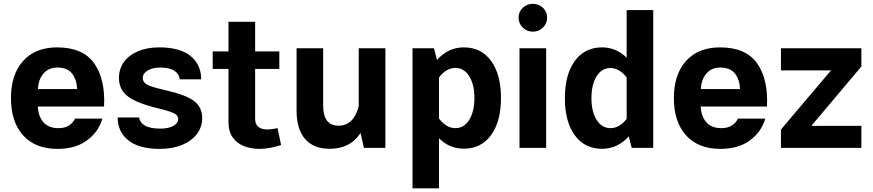

<svg xmlns="http://www.w3.org/2000/svg" viewBox="-20 -791 4672 1027"><path d="M182.1 -221.2Q185.1 -168 212.6 -136.7Q240.2 -105.5 293 -105.5Q326.2 -105.5 348.6 -119.6Q371.1 -133.8 381.3 -156.7H527.8Q507.3 -85.9 445.6 -40.3Q383.8 5.4 287.6 5.4Q168.9 5.4 103.8 -66.9Q38.6 -139.2 38.6 -266.1Q38.6 -393.1 104 -465.3Q169.4 -537.6 285.2 -537.6Q423.3 -537.6 483.6 -452.6Q543.9 -367.7 536.6 -221.2ZM183.1 -314.5H392.6Q390.6 -365.2 365.5 -397.5Q340.3 -429.7 286.6 -429.7Q240.2 -429.7 212.6 -397.7Q185.1 -365.7 183.1 -314.5Z M832 -537.6Q942.9 -537.6 999.5 -491.2Q1056.2 -444.8 1056.2 -366.7H941.4Q939 -394.5 912.8 -412.1Q886.7 -429.7 836.9 -429.7Q794.9 -429.7 769.3 -413.6Q743.7 -397.5 743.7 -374.5Q743.7 -359.4 752.9 -348.9Q762.2 -338.4 787.8 -329.3Q813.5 -320.3 862.3 -309.1Q972.2 -284.7 1016.8 -251.5Q1061.5 -218.3 1061.5 -160.2Q1061.5 -111.8 1033.4 -74.5Q1005.4 -37.1 954.3 -15.9Q903.3 5.4 834.5 5.4Q723.6 5.4 666.5 -40.3Q609.4 -85.9 609.4 -162.6H724.6Q727.1 -136.2 754.9 -119.6Q782.7 -103 837.4 -103Q881.8 -103 907.5 -117.9Q933.1 -132.8 933.1 -153.8Q933.1 -166.5 924.3 -175.5Q915.5 -184.6 891.4 -193.1Q867.2 -201.7 820.3 -212.9Q708.5 -240.2 662.4 -276.6Q616.2 -313 616.2 -374Q616.2 -422.4 642.8 -459.2Q669.4 -496.1 718 -516.8Q766.6 -537.6 832 -537.6Z M1464.8 -105.5 1483.4 -15.1Q1457 -6.8 1427.5 -0.7Q1397.9 5.4 1368.2 5.4Q1323.2 5.4 1285.4 -9.3Q1247.6 -23.9 1224.9 -55.7Q1202.1 -87.4 1202.1 -139.2V-422.4H1117.7V-516.1H1202.1V-674.3H1344.7V-516.1H1474.1V-422.4H1344.7V-155.3Q1344.7 -126 1362.1 -112.3Q1379.4 -98.6 1408.7 -98.6Q1421.9 -98.6 1437.5 -100.8Q1453.1 -103 1464.8 -105.5Z M1566.4 -197.3V-532.7H1708.5V-227.5Q1708.5 -118.7 1790.5 -118.7Q1872.6 -118.7 1898.9 -223.6V-532.7H2041.5V0H1926.3L1908.7 -79.6Q1854 4.9 1742.7 4.9Q1657.2 4.9 1611.8 -47.6Q1566.4 -100.1 1566.4 -197.3Z M2186.5 -532.7H2301.3L2317.4 -470.2Q2377.4 -537.6 2460.9 -537.6Q2554.2 -537.6 2606.9 -465.1Q2659.7 -392.6 2659.7 -267.1Q2659.7 -141.1 2606.7 -68.4Q2553.7 4.4 2460.9 4.4Q2384.8 4.4 2328.1 -51.3V216.3H2186.5ZM2415.5 -427.7Q2390.6 -427.7 2368.2 -414.1Q2345.7 -400.4 2328.1 -376.5V-157.2Q2346.2 -132.8 2368.7 -119.1Q2391.1 -105.5 2415.5 -105.5Q2462.4 -105.5 2490 -150.1Q2517.6 -194.8 2517.6 -267.1Q2517.6 -339.4 2489.7 -383.5Q2461.9 -427.7 2415.5 -427.7Z M2753.9 -696.8Q2753.9 -728 2776.4 -749.3Q2798.8 -770.5 2830.6 -770.5Q2861.8 -770.5 2884.3 -749.3Q2906.7 -728 2906.7 -696.8Q2906.7 -665.5 2884.3 -643.6Q2861.8 -621.6 2830.6 -621.6Q2798.8 -621.6 2776.4 -643.6Q2753.9 -665.5 2753.9 -696.8ZM2758.8 -532.7H2901.4V0H2758.8Z M3001.5 -265.6Q3001.5 -391.6 3054.4 -464.6Q3107.4 -537.6 3200.2 -537.6Q3275.4 -537.6 3332 -482.4V-737.3H3474.1V0H3358.9L3343.3 -61.5Q3283.2 4.9 3200.2 4.9Q3107.4 4.9 3054.4 -67.6Q3001.5 -140.1 3001.5 -265.6ZM3143.6 -266.1Q3143.6 -193.8 3171.4 -149.7Q3199.2 -105.5 3245.6 -105.5Q3270 -105.5 3292.2 -118.7Q3314.5 -131.8 3332 -155.3V-377Q3314 -400.4 3291.7 -413.8Q3269.5 -427.2 3245.1 -427.2Q3198.7 -427.2 3171.1 -382.8Q3143.6 -338.4 3143.6 -266.1Z M3728 -221.2Q3731 -168 3758.5 -136.7Q3786.1 -105.5 3838.9 -105.5Q3872.1 -105.5 3894.5 -119.6Q3917 -133.8 3927.2 -156.7H4073.7Q4053.2 -85.9 3991.5 -40.3Q3929.7 5.4 3833.5 5.4Q3714.8 5.4 3649.7 -66.9Q3584.5 -139.2 3584.5 -266.1Q3584.5 -393.1 3649.9 -465.3Q3715.3 -537.6 3831.1 -537.6Q3969.2 -537.6 4029.5 -452.6Q4089.8 -367.7 4082.5 -221.2ZM3729 -314.5H3938.5Q3936.5 -365.2 3911.4 -397.5Q3886.2 -429.7 3832.5 -429.7Q3786.1 -429.7 3758.5 -397.7Q3731 -365.7 3729 -314.5Z M4157.2 -414.6V-532.7H4587.4V-435.1L4319.8 -117.7H4587.4V0H4157.2V-98.1L4425.3 -414.6Z"/></svg>

Font: Estedad-FD Bold
Style: Regular
Weight: 700
Designer: Amin Abedi
Version: Version 7.3